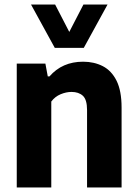

<svg xmlns="http://www.w3.org/2000/svg" viewBox="-20 -828 608 848"><path d="M54 0V-547H180.5L191 -490.5H198.5Q255 -555.5 347 -555.5Q395.5 -555.5 434 -535.8Q472.5 -516 494.8 -471.5Q517 -427 517 -352.5V0H364.5V-342Q364.5 -388 346 -405Q327.5 -422 296 -422Q272.5 -422 247.8 -411.8Q223 -401.5 206.5 -379.5V0ZM222 -616.5 117 -808H223.5L286 -687L348.5 -808H455L350 -616.5Z"/></svg>

Font: Encode Sans SemiCondensed SemiCondensed
Style: Bold
Weight: 700
Width: 4
Designer: Multiple Designers
Foundry: Impallari Type
Version: Version 3.000; ttfautohint (v1.8.3) -l 8 -r 50 -G 200 -x 14 